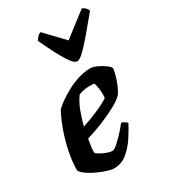

<svg xmlns="http://www.w3.org/2000/svg" viewBox="-191 -878 860 972"><g transform="rotate(-30 238.5 -392.0)"><path d="M183 0Q172 0 148.5 -7Q125 -14 98 -26Q71 -38 48.5 -53Q26 -68 16 -84Q16 -128 24.5 -175.5Q33 -223 46.5 -266.5Q60 -310 74.5 -343.5Q89 -377 99 -394Q109 -405 133 -422.5Q157 -440 189.5 -458Q222 -476 259 -488Q296 -500 333 -500Q348 -500 371.5 -489Q395 -478 413.5 -464Q432 -450 433 -441Q430 -420 422.5 -395Q415 -370 405 -348Q395 -326 386 -313Q368 -293 328 -271.5Q288 -250 239 -230Q190 -210 145 -197Q139 -164 137.5 -150Q136 -136 136 -120Q141 -112 157.5 -103Q174 -94 192 -87.5Q210 -81 221 -81Q231 -81 250 -97.5Q269 -114 290.5 -137Q312 -160 329 -182Q338 -182 348.5 -175Q359 -168 361 -163Q344 -130 319 -92Q294 -54 260.5 -27Q227 0 183 0ZM157 -260Q207 -277 250 -295.5Q293 -314 321 -333Q322 -344 322 -354Q322 -371 319.5 -389.5Q317 -408 312 -422Q305 -423 299 -423.5Q293 -424 286 -424Q251 -424 220 -412Q197 -381 182 -340.5Q167 -300 157 -260ZM294 -563Q279 -563 260 -589Q241 -615 218.5 -658Q196 -701 172 -753Q179 -762 186 -771Q193 -780 206 -784L308 -677L447 -784Q459 -779 467 -770.5Q475 -762 477 -753Q435 -702 398.5 -658.5Q362 -615 335 -589Q308 -563 294 -563Z"/></g></svg>

Font: Texturina ExtraBold
Style: Italic
Weight: 800
Italic angle: -11°
Designer: Guillermo Torres Carreño
Foundry: Omnibus-Type
Version: Version 1.002; ttfautohint (v1.8.3)